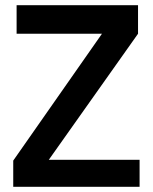

<svg xmlns="http://www.w3.org/2000/svg" viewBox="-20 -720 590 740"><path d="M518 0V-104H168L512 -590V-700H44V-590H373L31 -101V0Z"/></svg>

Font: Advent Pro
Style: Bold
Weight: 700
Designer: Andreas Kalpakidis
Foundry: Andreas Kalpakidis
Version: Version 2.002 2008